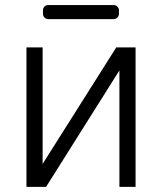

<svg xmlns="http://www.w3.org/2000/svg" viewBox="-20 -731 634 751"><path d="M146.7 -545.5V-89.8L434.7 -545.5H510.3V0H447.1V-455.6L160.2 0H83.5V-545.5ZM148.1 -690.7Q148.1 -699.2 154.1 -705.3Q160.2 -711.3 168.7 -711.3H424.4Q432.9 -711.3 439.1 -705.3Q445.3 -699.2 445.3 -690.7V-676.8Q445.3 -668.3 439.1 -662.3Q432.9 -656.2 424.4 -656.2H168.7Q160.2 -656.2 154.1 -662.3Q148.1 -668.3 148.1 -676.8Z"/></svg>

Font: DeltaSans Light
Style: Regular
Weight: 300
Designer: Rasmus Andersson
Foundry: rsms
Version: Version 3.012